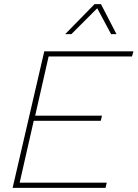

<svg xmlns="http://www.w3.org/2000/svg" viewBox="-20 -908 665 928"><path d="M468 -888 543 -743H517L450 -868L325 -743H295L437 -888ZM41 0 194 -660H625L618 -635H215L150 -349H473L467 -324H143L75 -25H496L490 0Z"/></svg>

Font: Elaine Sans ExtraLight
Style: Italic
Weight: 275
Italic angle: -13°
Designer: Wei Huang
Foundry: Wei Huang
Version: Version 2.001;December 24, 2019;FontCreator 12.0.0.2547 64-b